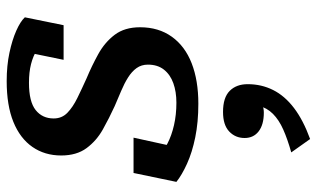

<svg xmlns="http://www.w3.org/2000/svg" viewBox="-202 -386 925 560"><g transform="rotate(-90 260.0 -105.5)"><path d="M238 11Q184 11 140 2Q96 -7 63 -22Q30 -37 10 -53L36 -178H139L109 -41Q91 -49 84 -59Q77 -69 78.5 -81.5Q80 -94 87 -106Q99 -91 122 -79Q145 -67 175.5 -60Q206 -53 241 -53Q273 -53 298 -62Q323 -71 337.5 -89.5Q352 -108 352 -136Q352 -155 342 -169Q332 -183 314.5 -194Q297 -205 275.5 -214Q254 -223 231 -233Q196 -249 163 -267.5Q130 -286 108.5 -315Q87 -344 87 -389Q87 -437 112 -473Q137 -509 185 -528.5Q233 -548 304 -548Q349 -548 386.5 -540Q424 -532 451 -520Q478 -508 490 -495L467 -382H366L388 -489Q399 -489 408.5 -481Q418 -473 422.5 -460.5Q427 -448 423 -434Q412 -449 394.5 -460Q377 -471 353.5 -477Q330 -483 299 -483Q244 -483 219.5 -463.5Q195 -444 195 -411Q195 -387 211.5 -371Q228 -355 254.5 -342Q281 -329 312 -315Q348 -300 382.5 -281Q417 -262 439 -233Q461 -204 461 -159Q461 -105 433.5 -66.5Q406 -28 356 -8.5Q306 11 238 11ZM135 337 96 282Q135 271 163 258.5Q191 246 208.5 228.5Q226 211 232 187Q234 182 237.5 181Q241 180 244.5 181.5Q248 183 249 189Q244 194 234 198Q224 202 212 202Q177 202 157.5 187Q138 172 138 146Q138 119 157 101Q176 83 214 83Q256 83 275.5 102.5Q295 122 295 155Q295 195 278 229Q261 263 225.5 290Q190 317 135 337Z"/></g></svg>

Font: Roboto Serif 20pt Medium
Style: Italic
Weight: 500
Italic angle: -10°
Version: Version 1.008